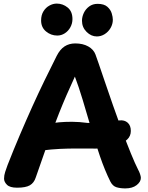

<svg xmlns="http://www.w3.org/2000/svg" viewBox="-20 -1031 827 1070"><path d="M179.3 -42.1Q169.7 -11.9 146.5 1.6Q123.3 15 75.2 15Q35.2 15 18.9 -1.2Q2.6 -17.3 2.6 -35.3Q2.6 -53.6 8.8 -72.7Q15.1 -91.9 22.1 -110.9Q56.1 -197.9 90.7 -278.9Q125.3 -360 159.4 -435.7Q193.6 -511.4 228 -582.2Q262.4 -653 295.9 -719.4Q314.3 -755.8 339.8 -772.4Q365.3 -789 399.3 -789Q442 -789 471.8 -772.2Q501.7 -755.4 512.1 -727.2Q515.6 -719.1 529.4 -678.3Q543.3 -637.6 564.2 -576.1Q585.1 -514.7 609.7 -444Q634.3 -373.3 660.1 -303.4Q685.9 -233.6 709.4 -176Q733 -118.4 750 -85Q755.8 -75 760.4 -61.3Q765 -47.7 765 -39.7Q765 -17.7 741.4 0.7Q717.8 19 678.2 19Q651.1 19 629.4 12.6Q607.8 6.1 594.8 -19.6Q563.9 -81.9 537.2 -159.8Q510.4 -237.8 486.8 -319.3Q463.1 -400.8 440.7 -474.9Q418.3 -549.1 397.3 -604.1Q348.3 -499 308.9 -399.7Q269.6 -300.4 238.2 -210.4Q206.9 -120.4 179.3 -42.1ZM211.6 -192.1Q196.6 -191.1 181 -214.7Q165.4 -238.2 165.4 -267.3Q165.4 -291.2 179.5 -305.6Q193.6 -319.9 213.1 -328.4Q232.6 -336.9 249.8 -340.4Q274.9 -346.2 308.1 -349.3Q341.2 -352.4 381.6 -352.3Q421.9 -352.1 467.3 -346Q476.2 -345 500.5 -346.7Q524.8 -348.3 554.6 -350.9Q584.3 -353.4 609.6 -356.1Q634.8 -358.8 645.8 -360Q673.8 -363 691.4 -347.4Q709.1 -331.9 709.1 -301.2Q709.1 -272.6 688.9 -253.6Q668.7 -234.7 637.3 -223.4Q605.9 -212.2 573.4 -207.6Q540.9 -203 516.3 -203Q459.3 -203 410.8 -203.3Q362.3 -203.6 314.9 -201.3Q267.6 -199.1 211.6 -192.1ZM299.2 -832.9Q263.9 -832.9 236.5 -855.7Q209.1 -878.4 209.1 -916.9Q209.1 -946.8 222.1 -967.8Q235.1 -988.9 255.3 -999.9Q275.4 -1011 296.1 -1011Q330.1 -1011 356.9 -989.2Q383.8 -967.4 383.8 -924.6Q383.8 -900.3 372.2 -879.1Q360.6 -857.9 341.1 -845.4Q321.7 -832.9 299.2 -832.9ZM519.7 -827.9Q487.9 -827.9 462.4 -853.4Q436.9 -878.9 436.9 -915.6Q436.9 -937 447 -958.7Q457.1 -980.3 476.8 -994.9Q496.6 -1009.6 523.7 -1009.6Q559.9 -1009.6 578.3 -993.2Q596.7 -976.8 602.7 -956.3Q608.8 -935.9 608.8 -921.4Q608.8 -896.7 596.3 -875.1Q583.8 -853.6 563.3 -840.7Q542.9 -827.9 519.7 -827.9Z"/></svg>

Font: Playpen Sans Deva
Style: Regular
Weight: 400
Designer: Pooja Saxena, Gunjan Panchal, Laura Meseguer, Veronika Burian, José Scaglione
Foundry: TypeTogether
Version: Version 2.000